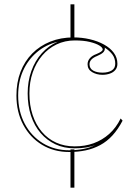

<svg xmlns="http://www.w3.org/2000/svg" viewBox="-20 -728 643 888"><path d="M306 -708H324V-543H306ZM306 -37H324V140H306ZM300 -25Q229 -25 174 -58.5Q119 -92 87.5 -151Q56 -210 56 -286Q56 -347 75 -396Q94 -445 129 -480.5Q164 -516 212.5 -535.5Q261 -555 320 -555Q359 -555 395.5 -546.5Q432 -538 461 -522Q490 -506 506.5 -483.5Q523 -461 523 -433Q523 -416 513.5 -404.5Q504 -393 488 -387.5Q472 -382 454 -382Q427 -382 406 -394.5Q385 -407 385 -431Q385 -446 395.5 -458.5Q406 -471 426 -478Q455 -490 455 -499Q455 -508 439.5 -517.5Q424 -527 395.5 -534Q367 -541 326 -541Q280 -541 241.5 -522.5Q203 -504 175 -471Q147 -438 131.5 -393.5Q116 -349 116 -296Q116 -241 131 -196Q146 -151 173.5 -118.5Q201 -86 239.5 -68.5Q278 -51 325 -51Q373 -51 413 -65.5Q453 -80 485 -108.5Q517 -137 538 -180L547 -170Q526 -130 500.5 -102Q475 -74 443.5 -57Q412 -40 376 -32.5Q340 -25 300 -25ZM464 -508 465 -504Q465 -493 456.5 -485Q448 -477 429 -469Q394 -455 394 -431Q394 -411 411 -401.5Q428 -392 454 -392Q480 -392 496.5 -402Q513 -412 513 -433Q513 -445 510 -455.5Q507 -466 500.5 -475Q494 -484 484.5 -492.5Q475 -501 464 -508ZM64 -286Q64 -213 94.5 -155.5Q125 -98 178.5 -65.5Q232 -33 300 -33Q334 -33 365.5 -39Q397 -45 422 -58Q404 -50 379.5 -46Q355 -42 325 -42Q276 -42 236.5 -60.5Q197 -79 168 -112.5Q139 -146 123.5 -192.5Q108 -239 108 -296Q108 -352 125 -399.5Q142 -447 173.5 -482Q205 -517 247 -535Q191 -521 150 -486Q109 -451 86.5 -400.5Q64 -350 64 -286Z"/></svg>

Font: Kalnia Glaze Thin Light
Style: Regular
Weight: 300
Version: Version 1.110